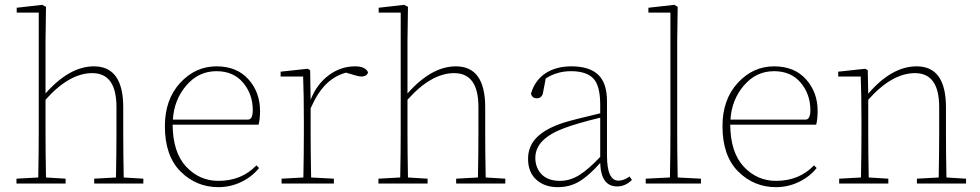

<svg xmlns="http://www.w3.org/2000/svg" viewBox="-20 -758 4047 793"><path d="M491 -25 572 -20V0H369V-20L459 -25Q461 -127 461 -210V-316Q461 -456 361 -456Q266 -456 168 -346V-210Q168 -127 170 -25L251 -20V0H48V-20L138 -25Q140 -129 140 -210V-706H49V-726L154 -738L170 -730L168 -588V-372Q267 -484 368 -484Q489 -484 489 -315V-210Q489 -127 491 -25Z M694 -264H1004Q1024 -264 1024 -303Q1024 -369 984 -416.5Q944 -464 874 -464Q800 -464 749.5 -405Q699 -346 694 -264ZM1048 -243H693Q694 -128 749 -69.5Q804 -11 882 -11Q978 -11 1039 -75L1050 -64Q1020 -27 975.5 -6Q931 15 882 15Q791 15 726 -49.5Q661 -114 661 -237Q661 -347 724 -415.5Q787 -484 874 -484Q958 -484 1006 -430.5Q1054 -377 1054 -300Q1054 -266 1048 -243Z M1263 -346Q1288 -410 1337.5 -447Q1387 -484 1447 -484Q1488 -484 1500 -460Q1497 -442 1471 -442Q1460 -442 1419 -455L1409 -458Q1362 -445 1327 -410.5Q1292 -376 1263 -311V-210Q1263 -129 1265 -25L1359 -20V0H1143V-20L1233 -25Q1235 -129 1235 -210V-255Q1235 -366 1232 -442H1139V-462L1251 -474L1261 -468Z M1986 -25 2067 -20V0H1864V-20L1954 -25Q1956 -127 1956 -210V-316Q1956 -456 1856 -456Q1761 -456 1663 -346V-210Q1663 -127 1665 -25L1746 -20V0H1543V-20L1633 -25Q1635 -129 1635 -210V-706H1544V-726L1649 -738L1665 -730L1663 -588V-372Q1762 -484 1863 -484Q1984 -484 1984 -315V-210Q1984 -127 1986 -25Z M2459 -110V-272Q2361 -248 2311 -229Q2191 -185 2191 -106Q2191 -67 2215 -40Q2242 -11 2292 -11Q2334 -11 2372 -34.5Q2410 -58 2459 -110ZM2580 -29 2590 -15Q2563 12 2529 12Q2462 12 2459 -85Q2412 -32 2372.5 -8.5Q2333 15 2284 15Q2229 15 2195 -16Q2161 -47 2161 -102Q2161 -155 2198 -191.5Q2235 -228 2310 -252Q2349 -264 2459 -290V-325Q2459 -405 2430 -434.5Q2401 -464 2338 -464Q2281 -464 2234 -434L2222 -371Q2216 -352 2197 -352Q2178 -352 2173 -371Q2189 -426 2232.5 -455Q2276 -484 2340 -484Q2414 -484 2450.5 -449.5Q2487 -415 2487 -340V-116Q2487 -12 2534 -12Q2554 -12 2574 -25Z M2779 -25 2875 -20V0H2647V-20L2747 -25Q2749 -129 2749 -210V-706H2658V-726L2765 -738L2779 -730L2777 -588V-210Q2777 -129 2779 -25Z M2997 -264H3307Q3327 -264 3327 -303Q3327 -369 3287 -416.5Q3247 -464 3177 -464Q3103 -464 3052.5 -405Q3002 -346 2997 -264ZM3351 -243H2996Q2997 -128 3052 -69.5Q3107 -11 3185 -11Q3281 -11 3342 -75L3353 -64Q3323 -27 3278.5 -6Q3234 15 3185 15Q3094 15 3029 -49.5Q2964 -114 2964 -237Q2964 -347 3027 -415.5Q3090 -484 3177 -484Q3261 -484 3309 -430.5Q3357 -377 3357 -300Q3357 -266 3351 -243Z M3889 -25 3970 -20V0H3767V-20L3857 -25Q3859 -127 3859 -210V-316Q3859 -456 3759 -456Q3664 -456 3566 -346V-210Q3566 -127 3568 -25L3649 -20V0H3446V-20L3536 -25Q3538 -129 3538 -210V-255Q3538 -366 3535 -442H3442V-462L3554 -474L3564 -468L3566 -371Q3663 -484 3766 -484Q3887 -484 3887 -315V-210Q3887 -127 3889 -25Z"/></svg>

Font: TypoPRO Source Serif Pro
Style: Regular
Weight: 200
Designer: Frank Grießhammer
Foundry: Adobe Systems Incorporated
Version: Version 1.017;PS (version unavailable);hotconv 1.0.79;makeot